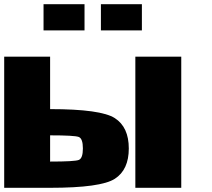

<svg xmlns="http://www.w3.org/2000/svg" viewBox="-20 -895 1009 915"><path d="M0 0V-625H218.8V-375Q460.9 -375 527.3 -332Q593.8 -289.1 593.8 -187.5Q593.8 -85.9 527.3 -43Q460.9 0 218.8 0ZM375 -187.5Q375 -234.4 355.5 -242.2Q335.9 -250 218.8 -250V-125Q335.9 -125 355.5 -132.8Q375 -140.6 375 -187.5ZM843.8 -625V0H625V-625ZM656.2 -875V-750H460.9V-875ZM382.8 -875V-750H187.5V-875Z"/></svg>

Font: CraftyPE
Style: Regular
Weight: 400
Designer: Erek Butcher
Foundry: Haunted Coop
Version: Version 0.018;April 4, 2024;FontCreator 15.0.0.2962 64-bit